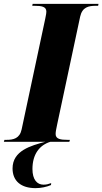

<svg xmlns="http://www.w3.org/2000/svg" viewBox="-61 -734 530 994"><path d="M-41 0H174C99 20 4 46 4 138C4 204 49 240 123 240C151 240 180 234 203 224L204 214C190 219 180 222 164 222C131 222 107 196 107 141C107 64 144 17 200 0H298L301 -10H289C253 -10 227 -14 227 -40C227 -52 230 -66 235 -90L354 -648C365 -697 397 -704 435 -704H447L449 -714H108L106 -704H117C154 -704 179 -700 179 -674C179 -669 178 -658 173 -636L51 -64C41 -17 8 -10 -27 -10H-38Z"/></svg>

Font: Noto Serif Display Condensed Black
Style: Italic
Weight: 900
Width: 3
Italic angle: -12°
Designer: Monotype Design Team
Foundry: Monotype Imaging Inc.
Version: Version 2.009